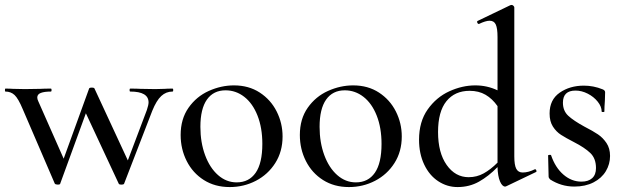

<svg xmlns="http://www.w3.org/2000/svg" viewBox="-27 -745 2532 778"><path d="M672 -374Q646 -374 626.5 -356Q607 -338 590 -296L476 -1Q475 3 465 3Q455 3 454 -1L321 -286L217 -1Q217 3 207 3Q198 3 195 -1L65 -303Q47 -346 32 -360Q17 -374 -5 -374Q-7 -374 -7 -380Q-7 -386 -5 -386Q14 -386 25 -385L74 -384L137 -385Q152 -386 179 -386Q182 -386 182 -380Q182 -374 179 -374Q153 -374 138.5 -368.5Q124 -363 124 -350Q124 -343 128 -335L231 -102L334 -386Q335 -390 345 -390Q355 -390 356 -386L491 -95L568 -299Q575 -320 575 -330Q575 -374 501 -374Q498 -374 498 -380Q498 -386 501 -386Q528 -386 542 -385L602 -384L640 -385Q650 -386 672 -386Q675 -386 675 -380Q675 -374 672 -374Z M705 -198Q705 -263 737 -308.5Q769 -354 819 -376.5Q869 -399 921 -399Q981 -399 1025.5 -370Q1070 -341 1094 -293.5Q1118 -246 1118 -192Q1118 -131 1088.5 -84.5Q1059 -38 1010 -12.5Q961 13 904 13Q844 13 799 -15.5Q754 -44 729.5 -92.5Q705 -141 705 -198ZM1036 -162Q1036 -227 1016.5 -276.5Q997 -326 963 -352.5Q929 -379 887 -379Q838 -379 811.5 -341.5Q785 -304 785 -231Q785 -168 804 -116.5Q823 -65 856.5 -35.5Q890 -6 932 -6Q982 -6 1009 -45Q1036 -84 1036 -162Z M1188 -198Q1188 -263 1220 -308.5Q1252 -354 1302 -376.5Q1352 -399 1404 -399Q1464 -399 1508.5 -370Q1553 -341 1577 -293.5Q1601 -246 1601 -192Q1601 -131 1571.5 -84.5Q1542 -38 1493 -12.5Q1444 13 1387 13Q1327 13 1282 -15.5Q1237 -44 1212.5 -92.5Q1188 -141 1188 -198ZM1519 -162Q1519 -227 1499.5 -276.5Q1480 -326 1446 -352.5Q1412 -379 1370 -379Q1321 -379 1294.5 -341.5Q1268 -304 1268 -231Q1268 -168 1287 -116.5Q1306 -65 1339.5 -35.5Q1373 -6 1415 -6Q1465 -6 1492 -45Q1519 -84 1519 -162Z M2142 -59Q2145 -59 2146.5 -54Q2148 -49 2145 -48L2026 9Q2022 11 2020 11Q2008 11 1999 -10Q1990 -31 1989 -68Q1953 -31 1914 -9Q1875 13 1827 13Q1785 13 1749 -10.5Q1713 -34 1692 -78Q1671 -122 1671 -179Q1671 -252 1706 -301.5Q1741 -351 1793.5 -375Q1846 -399 1899 -399Q1947 -399 1989 -379V-595Q1989 -630 1982 -645.5Q1975 -661 1957 -661Q1941 -661 1914 -648H1913Q1909 -648 1907 -653Q1905 -658 1908 -660L2041 -724L2046 -725Q2050 -725 2053.5 -721.5Q2057 -718 2057 -715V-111Q2057 -76 2065 -61Q2073 -46 2091 -46Q2114 -46 2140 -59ZM1989 -86V-315Q1968 -345 1940.5 -361Q1913 -377 1876 -377Q1816 -377 1782 -335Q1748 -293 1748 -210Q1748 -126 1783 -76.5Q1818 -27 1872 -27Q1905 -27 1933 -42.5Q1961 -58 1989 -86Z M2341 -232Q2376 -214 2396 -200.5Q2416 -187 2430.5 -165.5Q2445 -144 2445 -113Q2445 -80 2428 -51.5Q2411 -23 2378 -6Q2345 11 2300 11Q2247 11 2202 -18Q2196 -24 2196 -30L2194 -115Q2194 -117 2199.5 -117.5Q2205 -118 2206 -116Q2223 -66 2256 -37.5Q2289 -9 2329 -9Q2357 -9 2372.5 -23Q2388 -37 2388 -64Q2388 -103 2365 -125Q2342 -147 2299 -169Q2266 -186 2246.5 -198.5Q2227 -211 2213.5 -232Q2200 -253 2200 -285Q2200 -341 2241 -369.5Q2282 -398 2339 -398Q2378 -398 2415 -383Q2425 -379 2425 -371L2424 -337Q2422 -311 2422 -293Q2422 -291 2416.5 -291Q2411 -291 2411 -293Q2411 -313 2395 -333Q2379 -353 2354.5 -365.5Q2330 -378 2305 -378Q2254 -378 2254 -329Q2254 -296 2275.5 -276Q2297 -256 2341 -232Z"/></svg>

Font: Cormorant Infant Medium
Style: Regular
Weight: 500
Designer: Christian Thalmann (Catharsis Fonts)
Version: Version 3.000